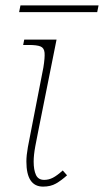

<svg xmlns="http://www.w3.org/2000/svg" viewBox="-20 -683 386 713"><path d="M140 10Q78 10 78 -83Q78 -106 83.5 -136.5Q89 -167 96 -201L141 -432Q147 -469 145.5 -487Q144 -505 130.5 -510.5Q117 -516 87 -516H66L70 -536H190L123 -201Q117 -172 111 -139.5Q105 -107 105 -83Q105 -52 113.5 -33.5Q122 -15 144 -15Q161 -15 176.5 -23Q192 -31 213 -50L229 -32Q208 -13 188 -1.5Q168 10 140 10ZM51 -638 56 -663H346L341 -638Z"/></svg>

Font: Noto Serif Thin
Style: Italic
Weight: 100
Italic angle: -12°
Designer: Monotype Design Team
Foundry: Monotype Imaging Inc.
Version: Version 2.014; ttfautohint (v1.8.4.7-5d5b)